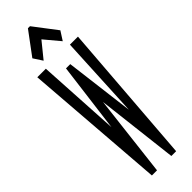

<svg xmlns="http://www.w3.org/2000/svg" viewBox="-272 -794 795 795"><g transform="rotate(-45 125.0 -397.0)"><path d="M56 0 8 -623H58L79 -260L118 -565H143L181 -260L199 -623H246L198 0H170L128 -358L86 0ZM75 -653 49 -693 124 -794H136L213 -693L188 -654L131 -722Z"/></g></svg>

Font: Inconsolata UltraCondensed Medium
Style: Regular
Weight: 500
Width: 1
Monospace: yes
Designer: Raph Levien, Cyreal, Brenton Simpson
Foundry: Raph Levien, Cyreal, Google
Version: Version 3.001; ttfautohint (v1.8.2.53-6de2)